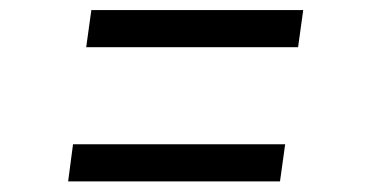

<svg xmlns="http://www.w3.org/2000/svg" viewBox="-20 -490 709 372"><path d="M157 -470.5H567.5L557.5 -398.5H147ZM121.5 -210.5H532.5L522.5 -138.5H112Z"/></svg>

Font: Merriweather 72pt Black
Style: Italic
Weight: 900
Italic angle: -7.8°
Version: Version 2.101